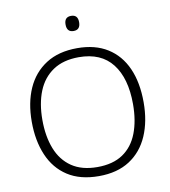

<svg xmlns="http://www.w3.org/2000/svg" viewBox="-97 -994 963 1087"><g transform="rotate(-10 384.0 -450.5)"><path d="M705 -358Q705 -249 669 -166Q633 -83 561.5 -36.5Q490 10 384 10Q276 10 204.5 -36.5Q133 -83 97.5 -166.5Q62 -250 62 -359Q62 -468 98.5 -550Q135 -632 207.5 -678.5Q280 -725 387 -725Q490 -725 561 -680.5Q632 -636 668.5 -554Q705 -472 705 -358ZM123 -359Q123 -264 151 -192.5Q179 -121 237 -81.5Q295 -42 384 -42Q474 -42 531.5 -81Q589 -120 616.5 -191.5Q644 -263 644 -358Q644 -507 579.5 -590Q515 -673 387 -673Q298 -673 239 -633.5Q180 -594 151.5 -523.5Q123 -453 123 -359ZM385 -911Q424 -911 424 -868Q424 -824 385 -824Q346 -824 346 -868Q346 -911 385 -911Z"/></g></svg>

Font: RS Noto Sans Light
Style: Regular
Weight: 300
Designer: Monotype Design Team
Foundry: Monotype Imaging Inc.
Version: Version 3.10